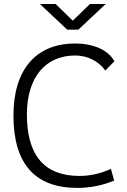

<svg xmlns="http://www.w3.org/2000/svg" viewBox="-20 -918 626 948"><path d="M361.8 9.8C424.3 9.8 484.9 -2 543.5 -26.4L527.8 -84C476.1 -61 425.3 -49.3 372.1 -49.3C199.7 -49.3 112.8 -150.4 112.8 -352.5C112.8 -538.6 206.5 -644 351.1 -644C411.6 -644 466.3 -616.7 500 -569.8L544.9 -615.7C513.7 -671.4 442.4 -703.1 350.1 -703.1C156.7 -703.1 46.4 -573.2 46.4 -347.7C46.4 -109.4 152.3 9.8 361.8 9.8ZM312 -771.5H366.7L502 -898.4H424.3L339.4 -815.9L254.4 -898.4H176.8Z"/></svg>

Font: Cascadia Mono NF Light
Style: Regular
Weight: 300
Monospace: yes
Designer: Aaron Bell
Foundry: Saja Typeworks
Version: Version 2404.023